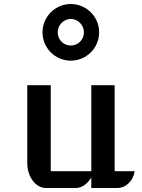

<svg xmlns="http://www.w3.org/2000/svg" viewBox="-20 -935 707 955"><path d="M115.7 -124C115.7 -55.7 157.2 0 208.5 0H357.4C386.7 0 415 -20 434.1 -52.2V0H564C606.9 0 644.5 -37.6 649.4 -83.5H550.3V-511.2H434.1V-83.5H232.4V-511.2H115.7ZM332 -633.3C410.2 -633.3 473.1 -696.3 473.1 -774.4C473.1 -851.6 410.2 -915 332 -915C254.4 -915 191.4 -851.6 191.4 -774.4C191.4 -696.3 254.4 -633.3 332 -633.3ZM332 -708.5C295.9 -708.5 267.1 -737.8 267.1 -774.4C267.1 -809.6 295.9 -840.8 332 -840.8C368.2 -840.8 397.5 -809.6 397.5 -774.4C397.5 -737.8 368.2 -708.5 332 -708.5Z"/></svg>

Font: Atomic Age
Style: Regular
Weight: 400
Designer: James Grieshaber
Foundry: James Grieshaber
Version: Version 1.002